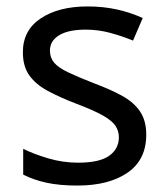

<svg xmlns="http://www.w3.org/2000/svg" viewBox="-20 -566 519 596"><path d="M434 -148Q434 -70 376 -30Q318 10 220 10Q164 10 123.5 1Q83 -8 52 -24V-104Q84 -88 129.5 -74.5Q175 -61 222 -61Q289 -61 319 -82.5Q349 -104 349 -140Q349 -160 338 -176Q327 -192 298.5 -208Q270 -224 217 -244Q165 -264 128 -284Q91 -304 71 -332Q51 -360 51 -404Q51 -472 106.5 -509Q162 -546 252 -546Q301 -546 343.5 -536.5Q386 -527 423 -510L393 -440Q359 -454 322 -464Q285 -474 246 -474Q192 -474 163.5 -456.5Q135 -439 135 -409Q135 -387 148 -371.5Q161 -356 191.5 -341.5Q222 -327 273 -307Q324 -288 360 -268Q396 -248 415 -219.5Q434 -191 434 -148Z"/></svg>

Font: Noto Sans Thai Looped
Style: Regular
Weight: 400
Designer: Sasikarn Vongin, Ben Mitchell
Foundry: The Fontpad Ltd
Version: Version 1.001; ttfautohint (v1.8.4.7-5d5b)